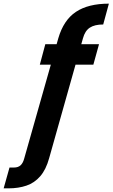

<svg xmlns="http://www.w3.org/2000/svg" viewBox="-161 -796 616 1051"><path d="M-141 235 -109 121H-84Q-62 121 -48.5 109Q-35 97 -28 70L158 -586Q187 -686 254.5 -731Q322 -776 435 -776L404 -662Q357 -662 330.5 -644.5Q304 -627 293 -586L108 70Q91 132 59.5 168.5Q28 205 -16 220Q-60 235 -114 235ZM57 -442 87 -554H381L350 -442Z"/></svg>

Font: DM Sans 18pt
Style: Bold Italic
Weight: 700
Italic angle: -10°
Designer: Colophon Foundry, Jonny Pinhorn
Foundry: Colophon Foundry
Version: Version 4.004;gftools[0.9.30]